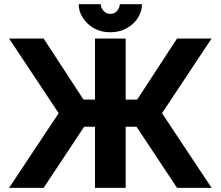

<svg xmlns="http://www.w3.org/2000/svg" viewBox="-20 -909 1068 929"><path d="M461.9 -427V-295.7H323.4V-427ZM387.4 -296.2 191.1 0H23.9L263.9 -361.3L23.9 -722.7H191.1L374.8 -441.1L429.7 -361.3ZM565.8 -427H704.3V-295.7H565.8ZM588.1 -239.3V0H439.6V-722.7H588.1ZM640.3 -296.2 598 -361.3 652.9 -441.1 836.6 -722.7H1003.8L763.9 -361.3L1003.8 0H836.6ZM513.9 -752.9Q559.3 -752.9 593.9 -772.7Q628.5 -792.5 647.8 -823.5Q667 -854.5 667 -888.7H559.6Q559.6 -872.7 547.2 -857.2Q534.8 -841.8 513.9 -841.8Q493.5 -841.8 480.5 -857.2Q467.6 -872.7 467.6 -888.7H360.7Q360.7 -854.5 380.2 -823.5Q399.7 -792.5 434.1 -772.7Q468.5 -752.9 513.9 -752.9Z"/></svg>

Font: Giphurs SC
Style: Regular
Weight: 400
Version: Version 0.920